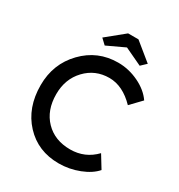

<svg xmlns="http://www.w3.org/2000/svg" viewBox="-207 -1028 1093 1174"><g transform="rotate(30 339.5 -440.5)"><path d="M382 10Q235 10 141.5 -90.5Q48 -191 48 -350Q48 -500 147.5 -603Q247 -706 391 -706Q466 -706 536 -672.5Q606 -639 643 -585L571 -510Q486 -598 391 -598Q292 -598 225 -527.5Q158 -457 158 -350Q158 -236 224.5 -167.5Q291 -99 400 -99Q504 -99 576 -174L630 -86Q594 -44 525 -17Q456 10 382 10ZM229 -790 353 -891H426L550 -790L513 -755L390 -813L266 -755Z"/></g></svg>

Font: Easer Grotesk
Style: Regular
Weight: 400
Designer: Boardeaser, Bonnie Shaver-Troup, Thomas Jockin
Foundry: Lexend
Version: Version 1.008;Glyphs 3.1.2 (3151)